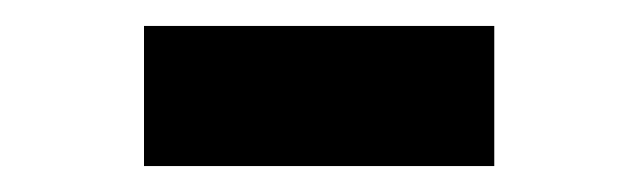

<svg xmlns="http://www.w3.org/2000/svg" viewBox="-20 -394 490 148"><path d="M91 -266V-374H361V-266Z"/></svg>

Font: Inconsolata SemiCondensed Black
Style: Regular
Weight: 900
Width: 4
Monospace: yes
Designer: Raph Levien, Cyreal, Brenton Simpson
Foundry: Raph Levien, Cyreal, Google
Version: Version 3.001; ttfautohint (v1.8.2.53-6de2)